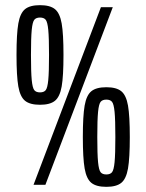

<svg xmlns="http://www.w3.org/2000/svg" viewBox="-20 -716 565 744"><path d="M44 -503Q44 -585 51 -625Q58 -665 77 -680.5Q96 -696 135 -696Q174 -696 193 -680.5Q212 -665 219 -625Q226 -585 226 -503Q226 -421 219 -381Q212 -341 193 -325.5Q174 -310 135 -310Q96 -310 77 -325.5Q58 -341 51 -381Q44 -421 44 -503ZM110 0 371 -688H417L156 0ZM170 -503Q170 -570 167 -600.5Q164 -631 157 -639.5Q150 -648 135 -648Q120 -648 113 -639.5Q106 -631 103 -600.5Q100 -570 100 -503Q100 -436 103 -405.5Q106 -375 113 -366.5Q120 -358 135 -358Q150 -358 157 -366.5Q164 -375 167 -405.5Q170 -436 170 -503ZM301 -185Q301 -267 308 -307Q315 -347 334 -362.5Q353 -378 392 -378Q431 -378 450 -362.5Q469 -347 476 -307Q483 -267 483 -185Q483 -103 476 -63Q469 -23 450 -7.5Q431 8 392 8Q353 8 334 -7.5Q315 -23 308 -63Q301 -103 301 -185ZM427 -185Q427 -252 424 -282.5Q421 -313 414 -321.5Q407 -330 392 -330Q377 -330 370 -321.5Q363 -313 360 -282.5Q357 -252 357 -185Q357 -118 360 -87.5Q363 -57 370 -48.5Q377 -40 392 -40Q407 -40 414 -48.5Q421 -57 424 -87.5Q427 -118 427 -185Z"/></svg>

Font: Saira Ultra Condensed Medium
Style: Regular
Weight: 500
Width: 1
Designer: Hector Gatti with collaboration of the Omnibus-Type team
Foundry: Omnibus-Type
Version: Version 1.001; ttfautohint (v1.8)